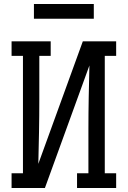

<svg xmlns="http://www.w3.org/2000/svg" viewBox="-20 -942 640 962"><path d="M38 0V-74H95V-662H38V-735H234V-662H177V-441Q177 -361 175.5 -281Q174 -201 172 -121L395 -735H562V-662H505V-74H562V0H366V-74H423V-294Q423 -374 424.5 -454Q426 -534 428 -614L205 0ZM150 -848V-922H450V-848Z"/></svg>

Font: Iosevka Slab Extended
Style: Regular
Weight: 400
Width: 7
Monospace: yes
Designer: Belleve Invis
Foundry: Belleve Invis
Version: Version 11.1.1; ttfautohint (v1.8.3)